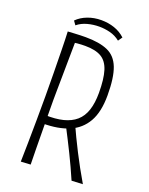

<svg xmlns="http://www.w3.org/2000/svg" viewBox="-153 -903 769 988"><g transform="rotate(20 231.0 -408.5)"><path d="M124 -220 120 -265Q178 -263 220 -273.5Q262 -284 289.5 -308Q317 -332 330 -371.5Q343 -411 343 -466Q343 -543 329 -587.5Q315 -632 283 -651Q251 -670 194 -670Q174 -670 151 -668Q128 -666 101 -662L84 -709Q102 -710 119 -711Q136 -712 151.5 -712.5Q167 -713 181 -713Q256 -713 302 -693Q348 -673 368.5 -620Q389 -567 389 -469Q389 -379 358 -324.5Q327 -270 268.5 -245Q210 -220 124 -220ZM86 3Q87 -37 88 -97Q89 -157 89.5 -224.5Q90 -292 90 -354Q90 -417 89 -483.5Q88 -550 87 -609.5Q86 -669 84 -709L139 -700Q139 -683 138.5 -648Q138 -613 137.5 -570Q137 -527 136.5 -483Q136 -439 135.5 -404.5Q135 -370 135 -353Q135 -322 135.5 -277.5Q136 -233 136.5 -183.5Q137 -134 137.5 -86.5Q138 -39 139 0ZM365 6Q337 -59 305.5 -123Q274 -187 238 -256L279 -282Q310 -213 346 -142.5Q382 -72 426 3ZM110 -752 95 -773Q119 -797 153.5 -810Q188 -823 227 -823Q266 -823 299.5 -811.5Q333 -800 359 -776L343 -753Q318 -773 288 -780.5Q258 -788 229 -788Q196 -788 164.5 -779.5Q133 -771 110 -752Z"/></g></svg>

Font: Truculenta ExtraLight
Style: Regular
Weight: 250
Version: Version 1.002